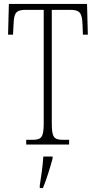

<svg xmlns="http://www.w3.org/2000/svg" viewBox="-20 -734 488 975"><path d="M113 0H331V-24H302C254 -24 243 -35 243 -109V-684H337C388 -684 396 -665 399 -612L401 -558H426L422 -714H25L21 -558H46L49 -612C51 -665 59 -684 110 -684H202V-108C202 -35 190 -24 143 -24H113ZM182 208V221H198C215 181 236 113 247 71V61H200C197 113 189 160 182 208Z"/></svg>

Font: Noto Serif Thai ExtraCondensed ExtraLight
Style: Regular
Weight: 200
Width: 2
Designer: Monotype Design Team
Foundry: Monotype Imaging Inc.
Version: Version 2.002